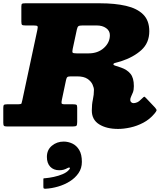

<svg xmlns="http://www.w3.org/2000/svg" viewBox="-50 -770 987 1169"><path d="M890 -77.5Q861 -43 822.5 -22.8Q784 -2.5 743.8 6.2Q703.5 15 669 15Q598.5 15 553.8 -13Q509 -41 509 -97Q509 -134.5 515.5 -163.8Q522 -193 522 -223Q522 -235.5 513.5 -255Q505 -274.5 482.8 -289.8Q460.5 -305 419 -305H382Q365.5 -305 360.2 -300.8Q355 -296.5 352 -282.5L326.5 -161.5Q323.5 -147 325 -141Q326.5 -135 346 -135H395Q410 -135 415 -132.2Q420 -129.5 420 -114.5V-27.5Q420 -9 415.5 -4.5Q411 0 393 0H-7.5Q-22 0 -26 -4.2Q-30 -8.5 -30 -22.5V-112.5Q-30 -127 -26.2 -131Q-22.5 -135 -7 -135H60Q79 -135 81 -140.5Q83 -146 86 -160.5L177.5 -588.5Q181.5 -606 178 -610.5Q174.5 -615 154 -615H106Q89 -615 84.5 -618.5Q80 -622 80 -638.5V-730.5Q80 -745 84.8 -747.5Q89.5 -750 104 -750H559Q649.5 -750 717 -734.5Q784.5 -719 821.8 -682Q859 -645 859 -580Q859 -509 810.8 -465.2Q762.5 -421.5 687 -397Q664 -390 652.2 -387.2Q640.5 -384.5 640.5 -378.5Q640.5 -373 652 -370Q663.5 -367 687 -358.5Q723.5 -346 744.2 -321Q765 -296 765 -246Q765 -223 759.5 -208.2Q754 -193.5 748.5 -182.8Q743 -172 743 -161Q743 -153 749 -147.5Q755 -142 763 -142Q773 -142 785 -147Q797 -152 815 -170.5Q825 -180.5 828 -181.2Q831 -182 841.5 -170.5L893.5 -115.5Q905 -103 903 -96.8Q901 -90.5 890 -77.5ZM417 -445H489Q546 -445 582.5 -478Q619 -511 619 -556Q619 -582.5 596.2 -598.8Q573.5 -615 539 -615H453Q434 -615 427.8 -610.8Q421.5 -606.5 418 -590.5L392.5 -471.5Q389 -454.5 392.2 -449.8Q395.5 -445 417 -445ZM235.5 185.5Q235.5 142.5 266 117.2Q296.5 92 337.5 92Q365 92 390.5 104Q416 116 432.2 143Q448.5 170 448.5 215.5Q448.5 254.5 428 284.2Q407.5 314 374.5 334.5Q341.5 355 303.2 366Q265 377 229.5 379Q219 379.5 216.5 377.5Q214 375.5 214 365V322.5Q214 315.5 216.8 315.5Q219.5 315.5 226 315Q249.5 313 277.8 307Q306 301 331 290.5Q356 280 369.5 264.5Q379.5 253 374 250.8Q368.5 248.5 359.5 254Q350 259.5 338.2 263Q326.5 266.5 311 266.5Q276 266.5 255.8 245Q235.5 223.5 235.5 185.5Z"/></svg>

Font: Besley* Fatface
Style: Italic
Weight: 900
Italic angle: -13°
Designer: Owen Earl
Foundry: indestructible type*
Version: Version 3.000; ttfautohint (v1.8.3)